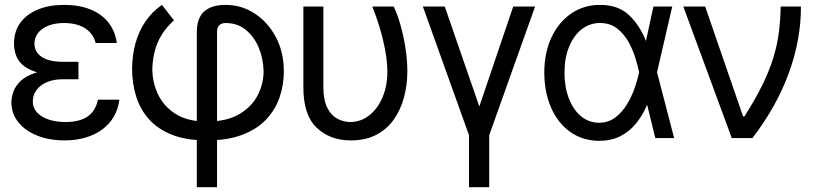

<svg xmlns="http://www.w3.org/2000/svg" viewBox="-20 -573 3378 797"><path d="M232.4 -284.2H305.7V-244.1H241.2Q202.6 -244.1 174.6 -231.9Q146.5 -219.7 131.3 -199Q116.2 -178.2 116.2 -152.3Q115.7 -113.8 153.1 -90.3Q190.4 -66.9 252 -66.4Q311.5 -66.9 344 -89.6Q376.5 -112.3 386.7 -159.2H475.6Q470.7 -120.6 452.9 -89.6Q435.1 -58.6 405.5 -36.4Q376 -14.2 336.2 -2.2Q296.4 9.8 248 9.8Q184.6 9.8 134.8 -10Q85 -29.8 56.4 -65.2Q27.8 -100.6 27.3 -147.5Q27.3 -169.4 35.9 -193.1Q44.4 -216.8 66.4 -237.5Q88.4 -258.3 128.7 -271.2Q168.9 -284.2 232.4 -284.2ZM305.7 -261.7H232.4Q169.9 -261.7 131.3 -273.7Q92.8 -285.6 72.5 -304.9Q52.2 -324.2 45.2 -347.2Q38.1 -370.1 38.1 -391.6Q38.1 -442.4 64.2 -478.3Q90.3 -514.2 137.2 -533.4Q184.1 -552.7 246.1 -552.7Q308.6 -552.7 355.2 -533.9Q401.9 -515.1 429.9 -479.7Q458 -444.3 464.8 -394.5H377Q368.2 -432.1 334.7 -454.6Q301.3 -477.1 246.1 -477.5Q189.9 -477.1 156.5 -453.4Q123 -429.7 123 -391.6Q123 -357.9 152.3 -337.4Q181.6 -316.9 241.2 -316.4H305.7Z M796.9 204.1V-440.4Q797.4 -499 828.1 -525.9Q858.9 -552.7 916 -552.7Q982.9 -552.7 1037.8 -516.6Q1092.8 -480.5 1125.5 -418.2Q1158.2 -356 1158.2 -277.3Q1158.2 -220.7 1140.6 -169.2Q1123 -117.7 1085.2 -77.4Q1047.4 -37.1 986.3 -13.7Q925.3 9.8 837.9 9.8Q752.9 9.8 693.8 -13.7Q634.8 -37.1 598.1 -78.4Q561.5 -119.6 544.9 -173.6Q528.3 -227.5 528.3 -288.1Q528.8 -344.2 542.5 -393.8Q556.2 -443.4 583.7 -483.9Q611.3 -524.4 652.3 -552.7L702.1 -488.3Q659.2 -450.2 637 -401.9Q614.7 -353.5 612.3 -288.1Q612.3 -231.9 635.7 -181.9Q659.2 -131.8 709 -100.1Q758.8 -68.4 837.9 -68.4Q920.4 -68.4 972.7 -98.9Q1024.9 -129.4 1049.6 -177.5Q1074.2 -225.6 1074.2 -277.3Q1072.8 -331.1 1053.5 -376.5Q1034.2 -421.9 999.5 -449.7Q964.8 -477.5 916 -477.5Q897.9 -477.1 889.4 -467Q880.9 -457 880.9 -443.4V204.1Z M1239.3 -545.9H1322.3V-210Q1322.8 -156.7 1338.6 -125.5Q1354.5 -94.2 1379.9 -80.6Q1405.3 -66.9 1433.6 -66.4Q1479 -66.9 1513.9 -95Q1548.8 -123 1568.6 -170.7Q1588.4 -218.3 1587.9 -277.3Q1587.4 -317.9 1578.9 -364.5Q1570.3 -411.1 1556.2 -458.3Q1542 -505.4 1525.4 -545.9H1614.3Q1628.9 -516.1 1641.8 -471.2Q1654.8 -426.3 1662.8 -375.5Q1670.9 -324.7 1670.9 -277.3Q1670.9 -221.2 1657.2 -169.7Q1643.6 -118.2 1615.2 -77.6Q1586.9 -37.1 1542.5 -13.7Q1498 9.8 1436.5 9.8Q1349.1 9.8 1293.9 -43.5Q1238.8 -96.7 1239.3 -211.9Z M1735.4 -545.9H1826.2L1969.7 -130.9L2110.4 -545.9H2201.2L2010.7 -11.7V204.1H1926.8V-11.7Z M2465.8 11.7Q2397.5 10.7 2346.4 -25.9Q2295.4 -62.5 2267.6 -126.2Q2239.7 -189.9 2239.3 -272.5Q2239.7 -355 2269.3 -418Q2298.8 -481 2351.1 -516.8Q2403.3 -552.7 2470.7 -552.7Q2545.9 -552.7 2590.6 -510.7Q2635.3 -468.8 2661.1 -403.3H2694.3L2707 -274.4L2778.3 0H2700.2L2632.8 -274.4Q2627.4 -300.3 2616.7 -334.7Q2606 -369.1 2587.4 -401.6Q2568.8 -434.1 2540.3 -455.8Q2511.7 -477.5 2470.7 -477.5Q2427.7 -477.5 2394.3 -451.2Q2360.8 -424.8 2342 -378.4Q2323.2 -332 2323.2 -271.5Q2323.2 -212.4 2341.1 -165.3Q2358.9 -118.2 2391.1 -91.1Q2423.3 -64 2465.8 -63.5Q2505.4 -63.5 2534.2 -85.4Q2563 -107.4 2583 -140.6Q2603 -173.8 2615 -209.2Q2627 -244.6 2632.8 -271.5L2692.4 -545.9H2770.5L2707 -271.5L2694.3 -137.7H2666Q2647.5 -93.8 2619.9 -60.1Q2592.3 -26.4 2554.2 -7.3Q2516.1 11.7 2465.8 11.7Z M3017.6 0 2816.4 -545.9H2907.2L3064.5 -89.8H3070.3Q3116.2 -162.1 3145.3 -221.7Q3174.3 -281.2 3190.4 -334.2Q3206.5 -387.2 3213.1 -438.7Q3219.7 -490.2 3220.7 -545.9H3304.7Q3305.2 -409.2 3254.6 -270.3Q3204.1 -131.3 3103.5 0Z"/></svg>

Font: Inter Tight
Style: Regular
Weight: 400
Designer: Rasmus Andersson
Foundry: rsms
Version: Version 3.002